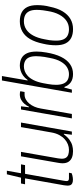

<svg xmlns="http://www.w3.org/2000/svg" viewBox="585 -1348 775 1985"><g transform="rotate(-90 972.5 -355.5)"><path d="M108 11Q85 11 71 4.5Q57 -2 51.5 -14Q46 -26 46 -44Q46 -53 47.5 -63Q49 -73 50 -84L121 -484H60L68 -526H128L163 -672H200L174 -526H266L258 -484H168L97 -87Q96 -78 94.5 -69.5Q93 -61 93 -55Q93 -42 99.5 -36Q106 -30 123 -30H179L174 -2Q164 2 152.5 5Q141 8 129 9.5Q117 11 108 11Z M402 12Q365 12 337 1Q309 -10 293 -34Q277 -58 277 -97Q277 -108 278.5 -119Q280 -130 282 -143L349 -526H395L328 -144Q327 -133 325.5 -123Q324 -113 324 -104Q324 -76 335.5 -59.5Q347 -43 368 -36.5Q389 -30 416 -30Q444 -30 472.5 -41Q501 -52 526 -74.5Q551 -97 569.5 -131.5Q588 -166 596 -213L651 -526H698L605 0H572L582 -83H577Q549 -46 520 -25Q491 -4 461.5 4Q432 12 402 12Z M741 0 833 -526H866L856 -443H861Q872 -467 890 -488.5Q908 -510 933 -524Q958 -538 990 -538Q1001 -538 1009.5 -536.5Q1018 -535 1022 -533L1014 -489H988Q961 -489 937 -476Q913 -463 894 -440Q875 -417 862 -387Q849 -357 843 -321L787 0Z M1200 12Q1147 12 1114.5 -11Q1082 -34 1066 -77H1059L1039 0H1006L1133 -723H1179L1133 -458H1139Q1159 -487 1184 -504.5Q1209 -522 1235.5 -530Q1262 -538 1285 -538Q1331 -538 1364 -520Q1397 -502 1414.5 -464Q1432 -426 1432 -365Q1432 -342 1429.5 -316Q1427 -290 1422 -263Q1407 -173 1377 -112Q1347 -51 1302.5 -19.5Q1258 12 1200 12ZM1199 -30Q1236 -30 1269 -50Q1302 -70 1327.5 -113.5Q1353 -157 1366 -228Q1373 -259 1376.5 -283.5Q1380 -308 1382 -329Q1384 -350 1384 -369Q1384 -414 1372 -441.5Q1360 -469 1336 -482.5Q1312 -496 1277 -496Q1255 -496 1229.5 -487Q1204 -478 1180 -456Q1156 -434 1136.5 -395.5Q1117 -357 1105 -297Q1100 -270 1096 -247Q1092 -224 1090 -203.5Q1088 -183 1088 -164Q1088 -121 1099.5 -90.5Q1111 -60 1136 -45Q1161 -30 1199 -30Z M1664 12Q1610 12 1573 -7Q1536 -26 1516.5 -65Q1497 -104 1497 -166Q1497 -198 1501 -231.5Q1505 -265 1513 -298Q1530 -379 1561 -432Q1592 -485 1638.5 -511.5Q1685 -538 1745 -538Q1799 -538 1836 -519Q1873 -500 1892.5 -460.5Q1912 -421 1912 -358Q1912 -326 1908 -292.5Q1904 -259 1895 -226Q1879 -147 1847 -94.5Q1815 -42 1769 -15Q1723 12 1664 12ZM1663 -30Q1711 -30 1749 -55.5Q1787 -81 1813.5 -130.5Q1840 -180 1851 -251Q1856 -278 1858.5 -298Q1861 -318 1862 -334Q1863 -350 1863 -364Q1863 -411 1849 -440Q1835 -469 1809 -482.5Q1783 -496 1745 -496Q1699 -496 1661.5 -472Q1624 -448 1598 -400.5Q1572 -353 1559 -283Q1553 -256 1550 -234Q1547 -212 1546 -194.5Q1545 -177 1545 -162Q1545 -115 1558.5 -86Q1572 -57 1599 -43.5Q1626 -30 1663 -30Z"/></g></svg>

Font: Archivo SemiCondensed Thin
Style: Italic
Weight: 250
Width: 4
Italic angle: -10°
Designer: Hector Gatti
Foundry: Omnibus-Type
Version: Version 2.001